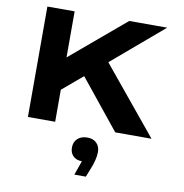

<svg xmlns="http://www.w3.org/2000/svg" viewBox="-103 -798 1150 1199"><g transform="rotate(10 472.0 -198.0)"><path d="M272.9 -203.1V0H100.1V-700.2H272.9V-408.2L619.1 -700.2H859.9L535.2 -423.8L883.8 0H653.8L401.9 -312ZM403.8 140.1Q403.8 104.5 426.8 83.3Q449.7 62 488.8 62Q525.4 62 547.1 83.3Q568.8 104.5 568.8 140.1Q568.8 186.5 541 253.9L521 304.2H448.2L480 213.9Q444.8 213.9 424.3 193.8Q403.8 173.8 403.8 140.1Z"/></g></svg>

Font: Messapia Bold
Style: Regular
Weight: 400
Designer: Luca Marsano
Foundry: Collletttivo
Version: Version 1.000;FEAKit 1.0